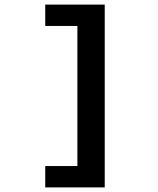

<svg xmlns="http://www.w3.org/2000/svg" viewBox="-20 -719 690 836"><path d="M436 97H317V-699H436ZM397 97H177V4H397ZM397 -606H177V-699H397Z"/></svg>

Font: Azeret Mono Medium
Style: Regular
Weight: 500
Designer: Martin Vácha
Foundry: Displaay
Version: Version 1.002